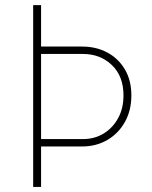

<svg xmlns="http://www.w3.org/2000/svg" viewBox="-20 -740 602 760"><path d="M132.8 -160.2V-189.5H308.6Q354 -189.5 390.1 -211.4Q426.3 -233.4 447.5 -272.2Q468.8 -311 468.8 -362.3Q468.8 -438.5 422.9 -482.4Q377 -526.4 308.6 -526.4H132.8V-555.7H304.7Q360.8 -555.7 405 -532Q449.2 -508.3 474.6 -464.8Q500 -421.4 500 -362.3Q500 -303.2 474.6 -257.6Q449.2 -211.9 405 -186Q360.8 -160.2 304.7 -160.2ZM111.3 0V-719.7H142.6V0Z"/></svg>

Font: Reddit Mono ExtraLight
Style: Regular
Weight: 250
Monospace: yes
Designer: Stephen Hutchings
Foundry: Reddit
Version: Version 1.014